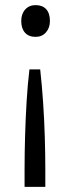

<svg xmlns="http://www.w3.org/2000/svg" viewBox="-20 -560 282 750"><path d="M137 -289Q144 -226 148.5 -158.5Q153 -91 155 -25Q157 41 157 100V170H76V100Q76 38 78 -30Q80 -98 84 -164.5Q88 -231 95 -289ZM175 -478Q175 -451 159.5 -433.5Q144 -416 119 -416Q92 -416 77.5 -432.5Q63 -449 63 -478Q63 -506 78.5 -523Q94 -540 119 -540Q146 -540 160.5 -524Q175 -508 175 -478Z"/></svg>

Font: Our Lexend Light
Style: Regular
Weight: 300
Designer: Bonnie Shaver-Troup, Thomas Jockin
Foundry: Lexend
Version: Version 1.007